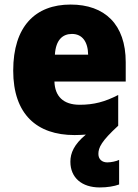

<svg xmlns="http://www.w3.org/2000/svg" viewBox="-20 -583 608 843"><path d="M412 93C412 65 425 37 499 -31V-166C441 -136 392 -123 330 -123C257 -123 221 -161 219 -225H532V-310C532 -476 440 -563 290 -563C135 -563 38 -467 38 -273C38 -81 142 10 307 10C325 10 342 9 357 8C305 51 289 89 289 127C289 197 339 240 418 240C451 240 481 235 503 227V119C491 125 468 130 451 130C429 130 412 117 412 93ZM296 -434C341 -434 366 -400 367 -343H221C225 -408 255 -434 296 -434Z"/></svg>

Font: Noto Sans Thai Looped SemiCondensed Black
Style: Regular
Weight: 900
Width: 4
Designer: Sasikarn Vongin, Ben Mitchell
Foundry: The Fontpad Ltd
Version: Version 1.001